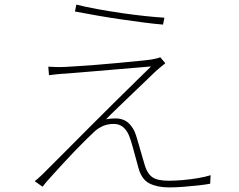

<svg xmlns="http://www.w3.org/2000/svg" viewBox="-20 -787 1040 835"><path d="M312 -767Q351 -757 403 -747.5Q455 -738 510 -730Q565 -722 613.5 -717Q662 -712 695 -710L689 -680Q653 -683 606.5 -689Q560 -695 508.5 -702.5Q457 -710 405 -719Q353 -728 306 -737ZM699 -512Q691 -506 675 -492.5Q659 -479 654 -474Q642 -462 615 -436.5Q588 -411 555 -379Q522 -347 491 -317.5Q460 -288 441 -268Q450 -270 462 -271Q474 -272 481 -272Q518 -272 540 -251Q562 -230 572 -197Q577 -181 584 -157Q591 -133 598 -108Q605 -83 611 -64Q622 -30 644 -15.5Q666 -1 714 -1Q742 -1 776 -4Q810 -7 842 -12.5Q874 -18 896 -25L894 12Q873 16 841.5 19.5Q810 23 776.5 25.5Q743 28 715 28Q665 28 630.5 11Q596 -6 582 -57Q578 -72 571 -97.5Q564 -123 557 -148.5Q550 -174 544 -190Q535 -216 518 -232Q501 -248 475 -248Q449 -248 429 -239.5Q409 -231 392 -216Q380 -205 357.5 -183Q335 -161 307.5 -132.5Q280 -104 252.5 -74Q225 -44 201.5 -18Q178 8 165 25L131 1Q136 -3 144.5 -10Q153 -17 162 -26Q169 -33 199.5 -63.5Q230 -94 274.5 -138.5Q319 -183 370.5 -235Q422 -287 473.5 -337.5Q525 -388 568 -430.5Q611 -473 637 -498Q611 -496 571.5 -492.5Q532 -489 487.5 -485.5Q443 -482 400 -478Q357 -474 322 -471.5Q287 -469 267 -467Q244 -466 227 -464Q210 -462 193 -460L190 -497Q207 -496 225 -495.5Q243 -495 264 -496Q284 -497 321.5 -499.5Q359 -502 405 -505.5Q451 -509 496.5 -513.5Q542 -518 579.5 -521.5Q617 -525 637 -528Q649 -530 659.5 -532.5Q670 -535 677 -538Z"/></svg>

Font: Noto Sans SC Thin Thin
Style: Regular
Weight: 250
Version: Version 2.004-H2;hotconv 1.0.118;makeotfexe 2.5.65603